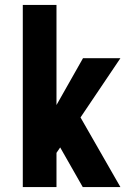

<svg xmlns="http://www.w3.org/2000/svg" viewBox="-20 -755 540 775"><path d="M72 0V-735H208V-331L315 -520H466L305 -281L466 0H314L224 -158L223 -160L208 -138V0Z"/></svg>

Font: Iosevka SS04 Heavy
Style: Regular
Weight: 900
Monospace: yes
Designer: Belleve Invis
Foundry: Belleve Invis
Version: Version 19.0.0; ttfautohint (v1.8.4)